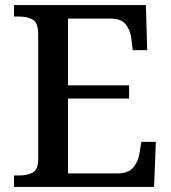

<svg xmlns="http://www.w3.org/2000/svg" viewBox="-20 -734 671 754"><path d="M35 0V-45H56Q86 -45 108 -56Q130 -67 130 -110V-599Q130 -645 108.5 -657Q87 -669 56 -669H35V-714H553L558 -537H501L496 -581Q492 -615 474 -638Q456 -661 415 -661H247V-399H487V-347H247V-53H442Q484 -53 503.5 -76.5Q523 -100 528 -133L535 -177H592L585 0Z"/></svg>

Font: Noto Serif Bengali Medium
Style: Regular
Weight: 500
Designer: Juan Bruce, Universal Thirst, Indian Type Foundry and the Monotype Design Team.
Foundry: Monotype Imaging Inc.
Version: Version 2.003; ttfautohint (v1.8.4.7-5d5b)